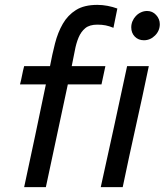

<svg xmlns="http://www.w3.org/2000/svg" viewBox="-20 -767 675 787"><path d="M62 0ZM79 -496H185Q194 -544 205.5 -589Q217 -634 237.5 -669.5Q258 -705 291.5 -726Q325 -747 379 -747Q400 -747 421 -743Q442 -739 461 -732Q457 -712 453 -692.5Q449 -673 445 -653Q428 -660 413 -663Q398 -666 379 -666Q347 -666 329.5 -651.5Q312 -637 302 -613Q292 -589 286.5 -558.5Q281 -528 274 -496H412Q408 -477 404 -458.5Q400 -440 396 -421H258Q235 -315 213 -210.5Q191 -106 168 0H79Q102 -106 124 -210.5Q146 -315 168 -421H62Q67 -440 70.5 -458.5Q74 -477 79 -496ZM570 -602Q547 -602 532.5 -617Q518 -632 518 -655Q518 -668 523 -680Q528 -692 537 -701.5Q546 -711 558 -716.5Q570 -722 583 -722Q605 -722 620 -705.5Q635 -689 635 -668Q635 -641 615.5 -621.5Q596 -602 570 -602ZM590 -496Q564 -371 536.5 -248Q509 -125 483 0H393Q421 -125 447.5 -248Q474 -371 501 -496Z"/></svg>

Font: Rosa Sans
Style: Italic
Weight: 400
Italic angle: -12°
Designer: Pentagram / MCKL
Foundry: Pentagram / MCKL
Version: Version 1.005;September 16, 2019;FontCreator 11.5.0.2425 64-